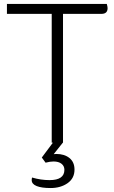

<svg xmlns="http://www.w3.org/2000/svg" viewBox="-20 -720 574 969"><path d="M523 -679Q523 -650 492 -650H298V0H241V-650H15V-700H519Q523 -686 523 -679ZM356 136Q356 180 321 204.5Q286 229 235 229Q190 229 165 219Q140 209 140 189Q140 181 142 176Q186 189 230 189Q305 189 305 137Q305 118 290.5 106.5Q276 95 250 95Q233 95 210 101L191 75L247 0H297L251 58Q255 57 264 57Q305 57 330.5 77.5Q356 98 356 136Z"/></svg>

Font: Krub Light
Style: Regular
Weight: 300
Designer: Ekaluck Peanpanawate
Foundry: Cadson Demak Co.,Ltd.
Version: Version 1.000; ttfautohint (v1.6)